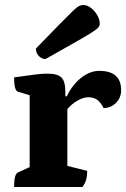

<svg xmlns="http://www.w3.org/2000/svg" viewBox="-20 -744 502 764"><path d="M36 0Q36 -52 52 -58L98 -79V-365L52 -379Q36 -383 36 -436Q91 -444 120 -447.5Q149 -451 169 -451Q209 -451 224.5 -435.5Q240 -420 240 -379V-361H246Q268 -407 303 -434.5Q338 -462 375 -462Q462 -462 462 -385Q462 -355 441.5 -334.5Q421 -314 392 -314Q380 -338 366 -347.5Q352 -357 332 -357Q312 -357 289 -344Q266 -331 248 -310V-84L327 -64Q327 -44 323 -29.5Q319 -15 308 0ZM161 -509Q147 -509 135 -520.5Q123 -532 123 -551Q183 -613 217.5 -648Q252 -683 269 -699.5Q286 -716 294.5 -720Q303 -724 311 -724Q327 -724 342 -712.5Q357 -701 367 -683.5Q377 -666 377 -649Q377 -642 372 -635.5Q367 -629 347 -616Q327 -603 283 -578Q239 -553 161 -509Z"/></svg>

Font: Petrona ExtraBold
Style: Regular
Weight: 800
Designer: Ringo R. Seeber
Foundry: Ringo R. Seeber
Version: Version 2.001; ttfautohint (v1.8.3)